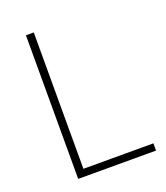

<svg xmlns="http://www.w3.org/2000/svg" viewBox="-132 -805 775 897"><g transform="rotate(-20 255.0 -357.0)"><path d="M102 0H489V-36H141V-714H102Z"/></g></svg>

Font: Noto Sans Myanmar ExtraLight
Style: Regular
Weight: 200
Designer: Monotype Design Team
Foundry: Monotype Imaging Inc.
Version: Version 2.107